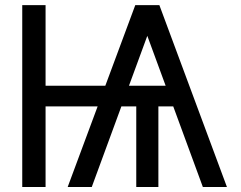

<svg xmlns="http://www.w3.org/2000/svg" viewBox="-20 -743 956 763"><path d="M161.1 -402.3H411.6V-320.3H161.1ZM161.1 -239.3V0H68.4V-722.7H161.1ZM521.5 0V-361.3H609.4V0ZM703.6 -402.3V-320.3H429.2V-402.3ZM565.4 -600.6 344.7 0H249L517.6 -722.7H613.3L881.8 0H786.1Z"/></svg>

Font: Giphurs SC
Style: Regular
Weight: 400
Version: Version 0.920